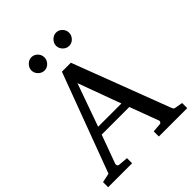

<svg xmlns="http://www.w3.org/2000/svg" viewBox="-238 -1004 1140 1140"><g transform="rotate(-45 332.0 -434.0)"><path d="M484.9 -813Q484.9 -790.5 468.8 -773.7Q452.6 -756.8 430.2 -756.8Q407.7 -756.8 391.4 -773.7Q375 -790.5 375 -813Q375 -834 392.1 -851.1Q409.2 -868.2 430.2 -868.2Q452.6 -868.2 468.8 -851.8Q484.9 -835.4 484.9 -813ZM277.8 -813Q277.8 -790.5 261.7 -773.7Q245.6 -756.8 223.1 -756.8Q201.2 -756.8 184.6 -773.4Q168 -790 168 -812Q168 -834 184.8 -851.1Q201.7 -868.2 223.1 -868.2Q245.6 -868.2 261.7 -851.8Q277.8 -835.4 277.8 -813ZM664.1 0H425.8V-43L483.9 -47.9Q488.3 -48.3 491.9 -54.7Q495.6 -61 494.1 -64.9L425.8 -248H193.8L127.9 -67.9Q127.4 -66.4 127.4 -64.9Q127.4 -48.8 142.1 -47.9L201.2 -43V0H0V-43L58.1 -55.2L291 -679.2H366.2L598.1 -69.8Q602.5 -58.6 605.5 -55.7Q608.4 -52.7 619.1 -50.8L664.1 -43ZM407.2 -295.9 308.1 -565.9 211.9 -295.9Z"/></g></svg>

Font: Ezra SIL
Style: Regular
Weight: 400
Designer: Development by SIL's NRSI team. OpenType tables by Ralph Hancock ( hancock@dircon.co.uk )
Foundry: SIL International, Version 2.51: 2007
Version: Version 2.51, 2007